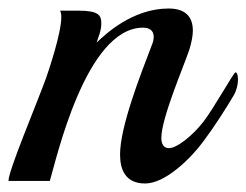

<svg xmlns="http://www.w3.org/2000/svg" viewBox="-41 -425 579 451"><path d="M508 -201C515 -213 518 -227 518 -238C518 -248 516 -255 512 -255C508 -255 461 -170 436 -138C410 -105 374 -77 356 -77C344 -77 338 -86 338 -101C338 -147 389 -265 404 -309C409 -326 412 -341 412 -353C412 -388 392 -405 355 -405C270 -405 206 -344 186 -325C189 -335 197 -353 197 -369C197 -389 192 -400 142 -400C128 -400 112 -400 100 -400C102 -397 103 -391 103 -385C103 -347 74 -261 67 -241C42 -173 -22 -22 -21 0H76C91 -49 160 -360 295 -360C309 -360 320 -354 320 -339C320 -333 319 -327 316 -320C288 -247 241 -127 241 -62C241 -26 254 6 300 6C348 6 408 -54 436 -92C463 -128 489 -169 508 -201Z"/></svg>

Font: Playball
Style: Regular
Weight: 400
Designer: Robert E. Leuschke
Foundry: Robert E. Leuschke
Version: Version 1.001